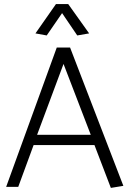

<svg xmlns="http://www.w3.org/2000/svg" viewBox="-20 -912 632 937"><path d="M423 -254H161L290 -600ZM257 -680 10 0H69L144 -204H441L521 5L582 -5L322 -680ZM283 -848 357 -739 415 -749 313 -892H253L153 -749L208 -739Z"/></svg>

Font: Catamaran Light
Style: Regular
Weight: 300
Designer: Pria Ravichandran
Version: Version 2.000